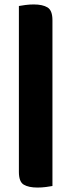

<svg xmlns="http://www.w3.org/2000/svg" viewBox="-20 -703 321 864"><path d="M216 134Q206 136 187 138.5Q168 141 149 141Q109 141 87 128Q65 115 65 71V-676Q75 -678 94 -680.5Q113 -683 132 -683Q172 -683 194 -669.5Q216 -656 216 -612Z"/></svg>

Font: Baloo Tamma
Style: Regular
Weight: 400
Designer: Divya Kowshik and Ek Type
Foundry: Ek Type
Version: Version 1.007;PS 1.000;hotconv 1.0.88;makeotf.lib2.5.647800